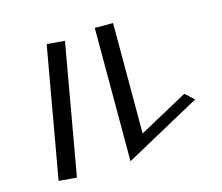

<svg xmlns="http://www.w3.org/2000/svg" viewBox="-101 -838 1127 974"><g transform="rotate(-15 463.0 -351.0)"><path d="M309 -682 215 -690 94 -4 188 4ZM568 -126V-706H472V-6L870 -224L824 -266Z"/></g></svg>

Font: LXGW Marker Gothic
Style: Regular
Weight: 400
Version: Version 1.001